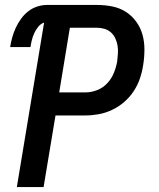

<svg xmlns="http://www.w3.org/2000/svg" viewBox="-20 -755 640 775"><path d="M48 0 158 -664Q144 -659 134 -646.5Q124 -634 118 -620.5Q112 -607 108.5 -593Q105 -579 103 -565H21Q24 -585 29.5 -604.5Q35 -624 43.5 -642.5Q52 -661 64.5 -678.5Q77 -696 93.5 -709Q110 -722 130 -728.5Q150 -735 169 -735H371Q403 -735 433 -729Q463 -723 487.5 -707.5Q512 -692 529.5 -668Q547 -644 555 -615.5Q563 -587 563 -555.5Q563 -524 558 -493Q554 -466 545 -439Q536 -412 520 -387.5Q504 -363 481.5 -343.5Q459 -324 432.5 -311.5Q406 -299 378.5 -294Q351 -289 324 -289H204L156 0ZM219 -382H324Q348 -382 371.5 -391Q395 -400 412.5 -418.5Q430 -437 439.5 -460.5Q449 -484 453 -507Q455 -524 456 -540Q457 -556 454.5 -571Q452 -586 445.5 -600Q439 -614 428 -624Q417 -634 402 -638.5Q387 -643 371 -643H262Z"/></svg>

Font: Iosevka SS04 SmBd Ex Obl
Style: Regular
Weight: 600
Width: 7
Italic angle: -9°
Monospace: yes
Designer: Belleve Invis
Foundry: Belleve Invis
Version: Version 19.0.0; ttfautohint (v1.8.4)